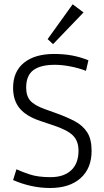

<svg xmlns="http://www.w3.org/2000/svg" viewBox="-20 -893 498 917"><path d="M219.2 4.9Q173.3 4.9 128.2 -5.1Q83 -15.1 42.5 -33.2L58.6 -84.5Q84.5 -72.3 123.3 -59.6Q162.1 -46.9 221.2 -46.9Q285.2 -46.9 320.1 -79.8Q355 -112.8 355 -173.3Q355 -218.8 328.9 -245.4Q302.7 -272 234.9 -294.4L174.8 -314.5Q105.5 -337.4 74 -375.5Q42.5 -413.6 42.5 -473.1Q42.5 -551.3 94.5 -593.3Q146.5 -635.3 238.8 -635.3Q286.1 -635.3 325.7 -627.7Q365.2 -620.1 402.3 -605L390.6 -554.7Q355 -568.4 315.4 -575.9Q275.9 -583.5 242.2 -583.5Q173.3 -583.5 139.2 -557.9Q105 -532.2 105 -474.6Q105 -434.6 124.8 -412.1Q144.5 -389.6 194.8 -371.6L250.5 -351.6Q299.3 -334 336.9 -314.2Q374.5 -294.4 396 -261.7Q417.5 -229 417.5 -172.4Q417.5 -89.4 365 -42.2Q312.5 4.9 219.2 4.9ZM233.4 -682.1 207.5 -706.1 327.1 -872.6 378.9 -833.5Z"/></svg>

Font: Anaheim
Style: Regular
Weight: 400
Designer: Vernon Adams
Foundry: Vernon Adams
Version: Version 2.001